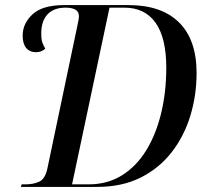

<svg xmlns="http://www.w3.org/2000/svg" viewBox="-20 -734 815 754"><path d="M62 0 65 -10H80Q111 -10 134 -20.5Q157 -31 166 -72L283 -629Q285 -639 287.5 -651Q290 -663 290 -670Q290 -689 275.5 -696.5Q261 -704 238 -704Q191 -704 166.5 -677.5Q142 -651 142 -603Q142 -579 146.5 -566.5Q151 -554 158 -543Q143 -529 121 -529Q97 -529 83 -545.5Q69 -562 69 -594Q69 -642 108 -678Q147 -714 232 -714H485Q614 -714 683 -646Q752 -578 752 -447Q752 -360 727.5 -279.5Q703 -199 654 -136Q605 -73 532 -36.5Q459 0 361 0ZM328 -10Q402 -10 459 -45.5Q516 -81 554.5 -144Q593 -207 613 -290Q633 -373 633 -468Q633 -585 591 -644.5Q549 -704 468 -704H410L263 -10Z"/></svg>

Font: Noto Serif Display SemiCondensed Medium
Style: Italic
Weight: 500
Width: 4
Italic angle: -12°
Designer: Monotype Design Team
Foundry: Monotype Imaging Inc.
Version: Version 2.009